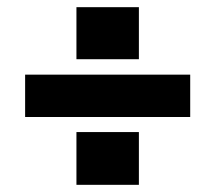

<svg xmlns="http://www.w3.org/2000/svg" viewBox="-20 -514 600 535"><path d="M50 -306H510V-188H50ZM193 -146H367V1H193ZM193 -494H367V-349H193Z"/></svg>

Font: Hanken Grotesk Black
Style: Regular
Weight: 900
Designer: Alfredo Marco Pradil
Foundry: Hanken Design Co.
Version: Version 3.014